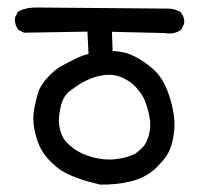

<svg xmlns="http://www.w3.org/2000/svg" viewBox="-20 -453 540 521"><path d="M249.5 47.4Q237.8 44.4 217.8 39.1Q196.8 33.7 169.9 22Q155.8 16.1 143.3 7.6Q130.9 -1 119.6 -12.2Q112.3 -19.5 106.2 -26.9Q100.1 -34.2 95.5 -41.5Q90.8 -48.8 87.4 -56.6Q77.6 -78.1 72.8 -105Q68.4 -131.8 72.3 -155.3Q73.2 -160.6 74.5 -166Q75.7 -171.4 76.9 -176.5Q78.1 -181.6 79.3 -186.8Q80.6 -191.9 82 -196.8Q83 -200.2 84 -203.4Q85 -206.5 86.4 -209.7Q87.9 -212.9 89.6 -216.1Q91.3 -219.2 93.5 -222.4Q95.7 -225.6 97.9 -228.8Q100.1 -231.9 102.5 -235.1Q105 -238.3 107.9 -241.2Q127.4 -263.7 149.4 -275.4Q159.2 -280.8 168.9 -285.6Q178.7 -290.5 187.5 -294.9Q189 -295.9 190.7 -296.4Q192.4 -296.9 193.8 -297.6Q195.3 -298.3 197 -299.1Q198.7 -299.8 200.4 -300.5Q202.1 -301.3 203.6 -301.8Q205.1 -302.2 206.8 -302.7Q208.5 -303.2 210.2 -303.7Q211.9 -304.2 213.6 -304.7Q215.3 -305.2 217 -305.7Q218.8 -306.2 220.2 -306.6L217.3 -367.2L47.9 -364.3H45.4L43.5 -365.2L31.7 -371.1L29.8 -372.1L28.3 -374.5Q19.5 -386.7 20.5 -403.3V-404.8L21.5 -406.7L27.3 -418.5L28.8 -421.4L31.7 -422.9Q53.7 -433.6 81.1 -432.6Q418 -429.7 434.1 -429.7Q437.5 -429.7 441.2 -429.4Q444.8 -429.2 448.2 -428.5Q451.7 -427.7 454.8 -426.8Q458 -425.8 461.2 -424.6Q464.4 -423.3 467.3 -421.9L469.2 -420.9L470.2 -419.4Q481.9 -406.2 479.5 -389.2L479 -387.7L478.5 -386.2L472.7 -374.5L471.2 -372.1L469.2 -370.6Q450.7 -358.9 426.8 -363.3L283.7 -366.7L285.6 -314.5Q300.8 -314 314.5 -311Q328.1 -308.1 340.3 -302.2Q350.1 -297.9 359.4 -292.2Q368.7 -286.6 377.9 -279.8Q387.2 -272.9 396.5 -264.6Q411.1 -251.5 422.1 -232.4Q433.1 -213.4 440.9 -188Q456.1 -137.7 453.1 -103Q450.2 -68.8 440.4 -46.4Q437.5 -38.6 431.9 -30.3Q426.3 -22 419.2 -13.9Q412.1 -5.9 402.8 3.4Q374 30.3 333 39.6Q293.9 48.8 252 47.9H250.5ZM346.7 -35.6Q369.6 -52.7 375.5 -64.5Q377.9 -68.8 379.6 -73.7Q381.3 -78.6 383.1 -84Q384.8 -89.4 385.7 -95.2Q389.6 -112.3 386.2 -131.8Q383.3 -151.9 376 -171.9Q374 -178.7 370.8 -185.1Q367.7 -191.4 363.5 -197.8Q359.4 -204.1 354 -210Q350.6 -214.8 346.4 -219Q342.3 -223.1 337.4 -227.1Q332.5 -231 326.9 -234.4Q321.3 -237.8 315.4 -240.7Q292 -252.4 265.1 -249.5Q251 -248 238.3 -244.1Q225.6 -240.2 213.9 -234.4Q201.7 -228.5 190.7 -221.2Q179.7 -213.9 168.9 -205.6Q150.4 -190.9 144.5 -162.6Q137.7 -132.3 140.6 -113.8Q143.1 -94.7 150.9 -80.1Q154.3 -73.2 161.4 -65.9Q168.5 -58.6 178.7 -50.8Q189 -43 202.1 -36.9Q215.3 -30.8 231 -26.4Q239.3 -24.4 246.8 -22.9Q254.4 -21.5 262.2 -20.8Q270 -20 277.6 -20Q285.2 -20 292.5 -21Q321.8 -23.9 346.7 -35.6Z"/></svg>

Font: NaikaiFont
Style: Bold
Weight: 700
Version: Version 1.89